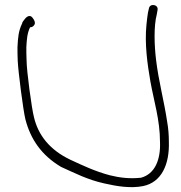

<svg xmlns="http://www.w3.org/2000/svg" viewBox="-20 -731 737 780"><path d="M51 -539C51 -523 51 -505 52 -484C54 -440 74 -284 83 -247C104 -165 149 -100 228 -53C284 -28 335 -1 403 14C455 26 511 35 561 25C636 10 669 -63 666 -155C666 -182 664 -209 659 -237C647 -319 624 -403 614 -488C607 -546 604 -624 617 -673L620 -690C625 -713 589 -719 585 -697L581 -679C579 -667 577 -651 575 -631C567 -553 579 -469 591 -400C605 -321 630 -244 630 -154C633 -80 608 -24 553 -9C507 -4 466 -9 426 -19C366 -35 318 -58 266 -82C182 -122 135 -182 118 -255C109 -288 88 -444 88 -485C87 -505 87 -523 87 -539C89 -572 90 -594 102 -620C112 -620 118 -626 121 -633C125 -643 113 -660 107 -664C97 -670 86 -661 81 -654C78 -649 70 -642 70 -636C55 -605 53 -579 51 -539Z"/></svg>

Font: Stray Cat
Style: SuExt
Weight: 400
Version: Version 1.0